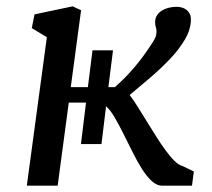

<svg xmlns="http://www.w3.org/2000/svg" viewBox="-20 -588 670 608"><path d="M128.4 -470.2 80.6 -499 89.4 -542.5 210 -567.9 236.8 -555.7 204.1 -312H258.3L272.9 -428.7H337.9L323.2 -312H343.8Q361.3 -327.6 376.5 -343Q391.6 -358.4 405.5 -374.8Q419.4 -391.1 432.9 -409.4Q446.3 -427.7 460.4 -449.2Q464.4 -454.6 470 -465.1Q475.6 -475.6 475.6 -488.8Q475.6 -496.1 473.4 -502.2Q471.2 -508.3 471.2 -518.1Q471.2 -530.3 477.3 -539.6Q483.4 -548.8 492.9 -554.7Q502.4 -560.5 514.6 -563.5Q526.9 -566.4 539.1 -566.4Q547.9 -566.4 555.9 -564.2Q564 -562 570.3 -557.1Q576.7 -552.2 580.6 -544.7Q584.5 -537.1 584.5 -526.4Q584.5 -495.6 566.2 -464.1Q547.9 -432.6 519.3 -402.3Q490.7 -372.1 456.5 -342.8Q422.4 -313.5 390.6 -287.1Q402.3 -272 416 -250Q429.7 -228 444.6 -203.9Q459.5 -179.7 474.6 -155.8Q489.7 -131.8 504.4 -111.8Q519 -91.8 532.7 -78.4Q546.4 -64.9 557.6 -62.5L593.8 -44.9L587.9 0H493.7Q476.1 0 460 -15.1Q443.8 -30.3 429 -54Q414.1 -77.6 399.7 -106.7Q385.3 -135.7 371.3 -163.6Q357.4 -191.4 343.8 -215.1Q330.1 -238.8 315.9 -251.5L301.3 -131.8H236.3L252.4 -263.2H197.8L162.6 0H64.9Z"/></svg>

Font: Merriweather
Style: Italic
Weight: 400
Italic angle: -7°
Designer: Eben Sorkin ( eben@eyebytes.com )
Foundry: Eben Sorkin ( eben@eyebytes.com )
Version: Version 1.005; ttfautohint (v0.97) -l 13 -r 13 -G 200 -x 24 